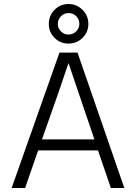

<svg xmlns="http://www.w3.org/2000/svg" viewBox="-20 -936 677 956"><path d="M283.5 -855Q268 -839 268 -817Q268 -795 283.5 -779.5Q299 -764 321 -764Q343 -764 359 -779.5Q375 -795 375 -817.5Q375 -840 359.5 -855.5Q344 -871 321.5 -871Q299 -871 283.5 -855ZM391 -887Q420 -858 420 -817Q420 -776 391 -747.5Q362 -719 321 -719Q280 -719 251.5 -747.5Q223 -776 223 -817Q223 -858 251.5 -887Q280 -916 321 -916Q362 -916 391 -887ZM105 0H38L276 -674H366L599 0H532L468 -187H170ZM321 -622Q283 -506 189 -242H450Z"/></svg>

Font: Hind Jalandhar Light
Style: Regular
Weight: 300
Designer: Namrata Goyal
Foundry: Indian Type Foundry
Version: Version 0.702;PS 1.0;hotconv 1.0.81;makeotf.lib2.5.63406